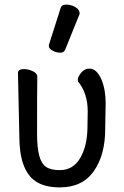

<svg xmlns="http://www.w3.org/2000/svg" viewBox="-20 -790 540 834"><path d="M243 -754Q247 -770 268 -770Q289 -770 307.5 -759Q326 -748 326 -732Q326 -728 324 -725L263 -574Q258 -561 241.5 -561Q225 -561 208.5 -570Q192 -579 192 -590Q192 -597 194 -600ZM85 -490Q102 -490 122 -481Q142 -472 142 -456Q141 -401 141 -210Q141 -151 150 -115.5Q159 -80 179.5 -65.5Q200 -51 240 -51Q298 -51 329 -104.5Q360 -158 360 -242L361 -306Q361 -385 319 -436L318 -444Q318 -456 332.5 -474Q347 -492 369 -492Q400 -492 421 -444Q439 -400 439 -342Q439 -339 437 -230Q437 -117 387.5 -46.5Q338 24 240 24Q173 24 134 -3Q64 -51 64 -198Q60 -394 58 -474Q58 -474 58 -475Q60 -490 85 -490Z"/></svg>

Font: Moon Stars Kai HW
Style: Bold
Weight: 700
Designer: GuiWonder
Version: Version 1.101